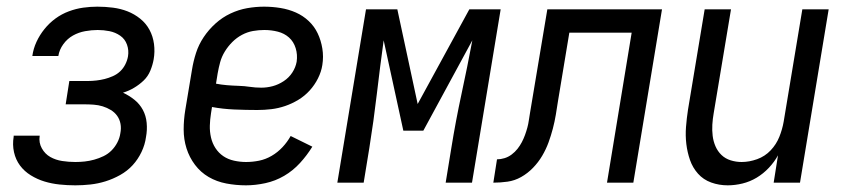

<svg xmlns="http://www.w3.org/2000/svg" viewBox="-20 -548 2540 576"><path d="M206 8Q182 8 158.5 5.5Q135 3 113.5 -3.5Q92 -10 72.5 -22Q53 -34 40 -51.5Q27 -69 22 -91.5Q17 -114 21 -138V-141H99V-140Q96 -120 105.5 -103Q115 -86 131 -77Q147 -68 166.5 -65Q186 -62 206 -62Q220 -62 234 -63.5Q248 -65 262.5 -69Q277 -73 290.5 -79.5Q304 -86 314.5 -96.5Q325 -107 332 -120.5Q339 -134 341 -148Q344 -163 341.5 -176.5Q339 -190 331.5 -200.5Q324 -211 312.5 -218Q301 -225 288 -229Q275 -233 261 -234Q247 -235 233 -235H177L188 -305H244Q256 -305 269 -306.5Q282 -308 294 -311Q306 -314 318.5 -319.5Q331 -325 340.5 -334Q350 -343 356 -355Q362 -367 364 -379Q367 -397 361 -414Q355 -431 340.5 -441Q326 -451 308.5 -454.5Q291 -458 273 -458Q255 -458 235.5 -454.5Q216 -451 199 -441.5Q182 -432 170 -415.5Q158 -399 155 -380H77Q80 -402 89.5 -422.5Q99 -443 113.5 -461Q128 -479 146.5 -492.5Q165 -506 186.5 -514Q208 -522 229.5 -525Q251 -528 272 -528Q296 -528 319 -525Q342 -522 362.5 -514Q383 -506 400.5 -492Q418 -478 428.5 -458.5Q439 -439 442 -416Q445 -393 441 -370Q438 -353 431 -336Q424 -319 411 -306.5Q398 -294 382 -284.5Q366 -275 349 -270Q368 -261 383.5 -248.5Q399 -236 408.5 -218.5Q418 -201 420 -179.5Q422 -158 418 -137Q415 -114 404.5 -92Q394 -70 378 -52.5Q362 -35 340.5 -23Q319 -11 296.5 -4Q274 3 251 5.5Q228 8 206 8Z M718 8Q688 8 659 2.5Q630 -3 606 -17Q582 -31 565 -53.5Q548 -76 539.5 -103Q531 -130 531 -159.5Q531 -189 536 -219L556 -339Q560 -364 568 -389Q576 -414 591 -436.5Q606 -459 626.5 -477.5Q647 -496 671.5 -507.5Q696 -519 721.5 -523.5Q747 -528 772 -528Q797 -528 821.5 -524Q846 -520 867.5 -510.5Q889 -501 906 -485Q923 -469 933 -448Q943 -427 947 -402.5Q951 -378 947 -353Q944 -333 934 -313Q924 -293 909 -276.5Q894 -260 875 -248.5Q856 -237 835.5 -230Q815 -223 794 -220.5Q773 -218 752 -218Q718 -218 683 -219.5Q648 -221 616 -227L613 -208Q610 -189 609.5 -171Q609 -153 613 -135.5Q617 -118 626.5 -103.5Q636 -89 650 -79.5Q664 -70 682 -66Q700 -62 718 -62Q738 -62 757.5 -66Q777 -70 795 -80.5Q813 -91 827.5 -106.5Q842 -122 852 -140L917 -108Q901 -82 880 -59Q859 -36 832.5 -20.5Q806 -5 776 1.5Q746 8 718 8ZM764 -285Q781 -285 798 -289.5Q815 -294 831 -304.5Q847 -315 857 -330.5Q867 -346 870 -363Q873 -384 867 -403.5Q861 -423 847 -435.5Q833 -448 813.5 -453Q794 -458 773 -458Q756 -458 739 -455Q722 -452 706 -443.5Q690 -435 677 -422Q664 -409 654.5 -393.5Q645 -378 640.5 -361.5Q636 -345 633 -328L628 -297Q643 -294 660.5 -292.5Q678 -291 695.5 -290.5Q713 -290 729.5 -287.5Q746 -285 764 -285Z M992 0 1078 -520H1172L1233 -236L1388 -520H1482L1396 0H1317L1334 -104Q1347 -185 1364.5 -266Q1382 -347 1397 -427L1250 -156H1190L1131 -427Q1120 -347 1110.5 -266Q1101 -185 1088 -104L1071 0Z M1460 0 1471 -70Q1482 -70 1493.5 -73.5Q1505 -77 1515 -84.5Q1525 -92 1532.5 -101.5Q1540 -111 1545.5 -121.5Q1551 -132 1555 -143Q1559 -154 1562 -165Q1565 -176 1566.5 -187Q1568 -198 1570 -209L1622 -520H1966L1880 0H1801L1875 -450H1688L1654 -245Q1651 -225 1647.5 -204Q1644 -183 1638.5 -162Q1633 -141 1625.5 -120.5Q1618 -100 1606.5 -80.5Q1595 -61 1579 -44.5Q1563 -28 1543.5 -17Q1524 -6 1502.5 -3Q1481 0 1460 0Z M2163 8Q2137 8 2113.5 -0.5Q2090 -9 2074 -27Q2058 -45 2050 -68Q2042 -91 2039 -116Q2036 -141 2038 -167Q2040 -193 2044 -219L2094 -520H2173L2121 -208Q2118 -191 2117 -174Q2116 -157 2118 -140.5Q2120 -124 2126.5 -109Q2133 -94 2144.5 -83Q2156 -72 2172 -67Q2188 -62 2205 -62Q2228 -62 2251.5 -70.5Q2275 -79 2292 -97Q2309 -115 2318 -137.5Q2327 -160 2331 -183L2387 -520H2466L2380 0H2301L2314 -82Q2303 -62 2286.5 -44.5Q2270 -27 2250 -15Q2230 -3 2207.5 2.5Q2185 8 2163 8Z"/></svg>

Font: Iosevka SS18
Style: Italic
Weight: 400
Italic angle: -9°
Monospace: yes
Designer: Belleve Invis
Foundry: Belleve Invis
Version: Version 25.1.1; ttfautohint (v1.8.4)